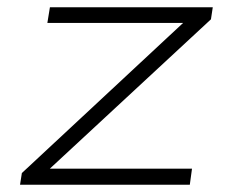

<svg xmlns="http://www.w3.org/2000/svg" viewBox="-20 -507 626 527"><path d="M35 0 40 -32 504 -464 502 -444H110L117 -487H564L559 -454L93 -22L96 -44H507L501 0Z"/></svg>

Font: Nunito Sans 10pt Expanded ExtraLight
Style: Italic
Weight: 250
Width: 7
Italic angle: -9°
Designer: Vernon Adams
Foundry: Vernon Adams
Version: Version 3.101;gftools[0.9.27]